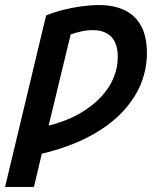

<svg xmlns="http://www.w3.org/2000/svg" viewBox="-45 -553 629 758"><path d="M-25 185 137 -492Q169 -505 204.5 -514Q240 -523 276.5 -528Q313 -533 345 -533Q406 -533 448.5 -512Q491 -491 513 -449Q535 -407 535 -343Q535 -279 510 -219Q485 -159 434 -106.5Q383 -54 305 -13Q227 28 120 54L89 185ZM147 -57Q218 -75 269 -104.5Q320 -134 354 -170.5Q388 -207 404 -247.5Q420 -288 420 -327Q420 -382 394 -408Q368 -434 322 -434Q299 -434 276 -429Q253 -424 234 -417Z"/></svg>

Font: Ubuntu Sans SemiBold
Style: Italic
Weight: 600
Italic angle: -13.5°
Designer: Dalton Maag Ltd
Foundry: Dalton Maag Ltd
Version: Version 1.006